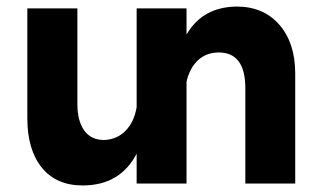

<svg xmlns="http://www.w3.org/2000/svg" viewBox="-20 -564 991 590"><path d="M707 -543.9Q789.6 -543.9 838.4 -488Q887.2 -432.1 887.2 -337.9V0H733.9V-293Q733.9 -402.8 651.9 -402.8Q612.8 -402.3 587.6 -378.2Q562.5 -354 553.2 -313V0H399.9V-91.8Q349.1 5.9 233.9 5.9Q152.8 5.9 108.4 -49.1Q64 -104 64 -200.2V-538.1H217.8V-244.1Q217.8 -192.4 238.8 -163.1Q259.8 -133.8 299.8 -133.8Q339.8 -135.3 366.2 -162.6Q392.6 -189.9 399.9 -234.9V-538.1H553.2V-458Q602.5 -542.5 707 -543.9Z"/></svg>

Font: Montserrat arm SemiBold
Style: Regular
Weight: 600
Designer: Julieta Ulanovsky
Foundry: Julieta Ulanovsky
Version: Version 6.000;PS 006.000;hotconv 1.0.88;makeotf.lib2.5.64775